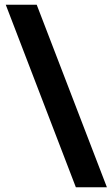

<svg xmlns="http://www.w3.org/2000/svg" viewBox="-20 -731 472 812"><path d="M300.8 61 4.4 -710.9H135.3L432.1 61Z"/></svg>

Font: Vazirmatn RD SemiBold
Style: Regular
Weight: 600
Designer: Saber Rastikerdar
Foundry: Saber Rastikerdar
Version: Version 32.102